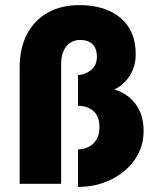

<svg xmlns="http://www.w3.org/2000/svg" viewBox="-20 -720 624 752"><path d="M285.5 -135Q308.5 -135 327.5 -144.8Q346.5 -154.5 358 -173.8Q369.5 -193 369.5 -221Q369.5 -264.5 346 -285Q322.5 -305.5 285.5 -305.5V-426.5Q312 -426.5 335.8 -445Q359.5 -463.5 359.5 -497.5Q359.5 -519 352 -533.8Q344.5 -548.5 329.8 -556Q315 -563.5 293 -563.5Q270.5 -563.5 253.8 -551.5Q237 -539.5 228.2 -518.8Q219.5 -498 219.5 -470V0H57V-454Q57 -533.5 87 -588.5Q117 -643.5 169.5 -671.8Q222 -700 290 -700Q392.5 -700 452 -650Q511.5 -600 511.5 -507Q511.5 -475 500.8 -448.2Q490 -421.5 471 -401.2Q452 -381 428 -369.5Q459.5 -360.5 485.5 -339.5Q511.5 -318.5 527 -285.8Q542.5 -253 542.5 -207.5Q542.5 -144.5 508 -95Q473.5 -45.5 415.2 -16.8Q357 12 285.5 12Z"/></svg>

Font: League Spartan Thin ExtraBold
Style: Regular
Weight: 800
Version: Version 2.002